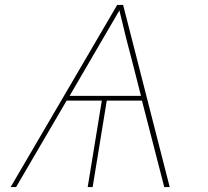

<svg xmlns="http://www.w3.org/2000/svg" viewBox="-20 -755 840 775"><path d="M23 0 453 -735H477L665 0H643L553 -349H411L354 0H334L391 -349H249L45 0ZM261 -368H549L518 -490Q503 -546 489 -601.5Q475 -657 462 -713Q429 -657 397 -601.5Q365 -546 332 -490Z"/></svg>

Font: Iosevka Aile Thin Oblique
Style: Regular
Weight: 100
Italic angle: -9°
Designer: Belleve Invis
Foundry: Belleve Invis
Version: Version 31.1.0; ttfautohint (v1.8.4)